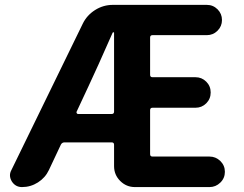

<svg xmlns="http://www.w3.org/2000/svg" viewBox="-20 -760 991 780"><path d="M291 -305.7Q290 -302.7 292 -299.8Q293.9 -296.9 296.9 -296.9H433.6Q443.4 -296.9 443.4 -306.6V-627Q443.4 -628.9 440.9 -628.9Q438.5 -628.9 437.5 -627Q372.1 -478.5 339.8 -410.2ZM589.8 -133.8Q589.8 -124 599.6 -124H831.1Q856.4 -124 875 -106Q893.6 -87.9 893.6 -62Q893.6 -36.1 875 -18.1Q856.4 0 831.1 0H528.3Q493.2 0 468.3 -24.9Q443.4 -49.8 443.4 -85V-171.9Q443.4 -181.6 433.6 -181.6H242.2Q232.4 -181.6 227.5 -172.9L178.7 -69.3Q164.1 -38.1 134.3 -19Q104.5 0 69.3 0Q43 0 28.3 -22.5Q20.5 -35.2 20.5 -47.9Q20.5 -58.6 26.4 -69.3L316.4 -664.1Q333 -698.2 366.2 -719.2Q399.4 -740.2 438.5 -740.2H820.3Q845.7 -740.2 863.8 -722.2Q881.8 -704.1 881.8 -678.7Q881.8 -653.3 863.8 -635.3Q845.7 -617.2 820.3 -617.2H599.6Q589.8 -617.2 589.8 -607.4V-456.1Q589.8 -446.3 599.6 -446.3H774.4Q799.8 -446.3 817.9 -428.2Q835.9 -410.2 835.9 -384.3Q835.9 -358.4 817.9 -340.3Q799.8 -322.3 774.4 -322.3H599.6Q589.8 -322.3 589.8 -312.5Z"/></svg>

Font: Gen Jyuu GothicX Bold
Style: Bold
Weight: 700
Designer: Ryoko NISHIZUKA (kana &amp; ideographs); Paul D. Hunt (Latin, Greek &amp; Cyrillic); Wenlong ZHANG (bopomofo); Sandoll C
Version: Version 1.058.20140828